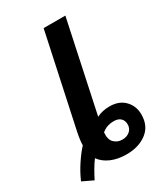

<svg xmlns="http://www.w3.org/2000/svg" viewBox="-261 -848 854 980"><g transform="rotate(-30 165.5 -358.5)"><path d="M-64 13Q-44 -33 -16.5 -74Q11 -115 36 -142Q36 -170 45 -214L162 -760H290L177 -229Q210 -246 253 -246Q309 -246 341.5 -212.5Q374 -179 374 -129Q374 -62 327 -26Q280 10 207 10Q156 10 117 -7Q78 -24 57 -54Q43 -36 27.5 -9.5Q12 17 -1 43ZM226 -66Q253 -66 270.5 -81Q288 -96 288 -120Q288 -143 274 -156.5Q260 -170 233 -170Q215 -170 197.5 -164.5Q180 -159 163 -145Q159 -104 178.5 -85Q198 -66 226 -66Z"/></g></svg>

Font: Noto Sans Condensed
Style: Bold Italic
Weight: 700
Width: 3
Italic angle: -12°
Designer: Monotype Design Team
Foundry: Monotype Imaging Inc.
Version: Version 2.013; ttfautohint (v1.8.4.7-5d5b)